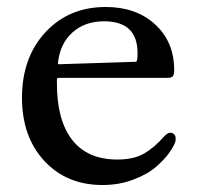

<svg xmlns="http://www.w3.org/2000/svg" viewBox="-20 -520 564 550"><path d="M274 10Q171 10 107 -59Q43 -128 43 -240Q43 -355 110 -427.5Q177 -500 283 -500Q370 -500 424.5 -450Q479 -400 479 -319Q479 -306 475 -301.5Q471 -297 460 -297H148Q143 -297 143 -292V-282Q143 -175 187 -119Q231 -63 316 -63Q363 -63 392.5 -80Q422 -97 451 -130Q463 -143 474 -138.5Q485 -134 483 -117Q480 -104 466 -84Q452 -64 427.5 -42.5Q403 -21 362 -5.5Q321 10 274 10ZM150 -336 368 -343Q372 -343 373 -349Q374 -355 374 -368Q374 -459 278 -459Q223 -459 187.5 -427Q152 -395 146 -340Q145 -336 150 -336Z"/></svg>

Font: Caslon OS
Style: Regular
Weight: 400
Designer: Alfredo Marco Pradil
Foundry: Hanken Design Co.
Version: Version 1.000;PS 001.000;hotconv 1.0.88;makeotf.lib2.5.64775